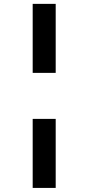

<svg xmlns="http://www.w3.org/2000/svg" viewBox="-20 -840 450 978"><path d="M263.7 -234.4V117.2H146.5V-234.4ZM146.5 -468.8V-820.3H263.7V-468.8Z"/></svg>

Font: Gerhaus
Style: Regular
Weight: 400
Designer: GGBotNet
Foundry: GGBotNet
Version: 1.01